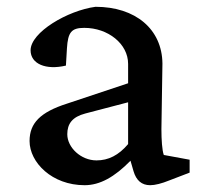

<svg xmlns="http://www.w3.org/2000/svg" viewBox="-20 -536 601 565"><path d="M229 9C274 9 317 -15 364 -63L373 -32C381 -5 397 9 422 9C436 9 456 4 478 -5L538 -28V-66L462 -80C457 -94 455 -125 455 -156L458 -349C457 -450 379 -516 261 -516C179 -505 70 -441 70 -388C70 -348 115 -329 174 -343L177 -394C180 -441 190 -454 228 -454C298 -454 357 -407 357 -348V-291L177 -231C99 -206 67 -174 67 -121C67 -58 133 9 229 9ZM178 -141C178 -172 193 -192 231 -202L357 -235V-112C329 -79 299 -64 264 -64C218 -64 178 -102 178 -141Z"/></svg>

Font: TPK Tissa Web Medium
Style: Regular
Weight: 500
Designer: Jacques Le Bailly, Suppakit Chalermlarp | Katatrad Co.,Ltd.
Foundry: Jacques Le Bailly, Cadson Demak Co.,Ltd.
Version: Version 5.000;Glyphs 3.1.2 (3151)